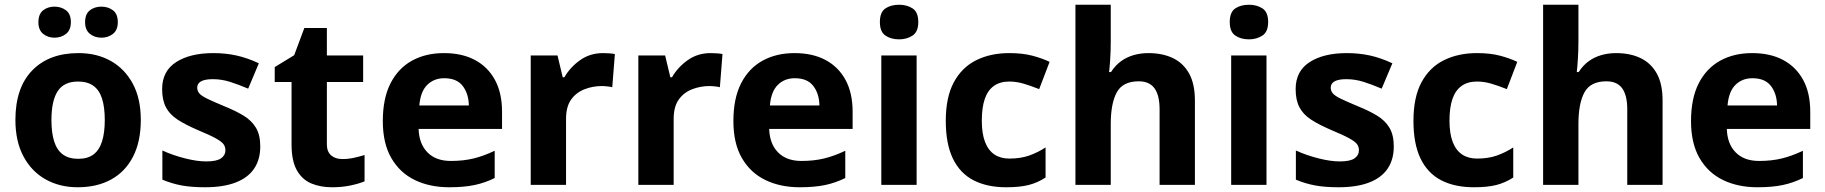

<svg xmlns="http://www.w3.org/2000/svg" viewBox="-20 -780 7700 810"><path d="M574 -273.8Q574 -183 541.5 -119.5Q509 -56 449.3 -23Q389.7 10 307.6 10Q232 10 172.7 -23.1Q113.4 -56.2 79.2 -119.8Q45 -183.4 45 -274Q45 -410 116 -483Q187 -556 311 -556Q388.4 -556 447.2 -523Q506 -490 540 -427.3Q574 -364.5 574 -273.8ZM197 -273.8Q197 -220 208.5 -183.5Q220 -147 245 -128.5Q270 -110 310 -110Q350 -110 374.5 -128.5Q399 -147 410.5 -183.5Q422 -220 422 -273.6Q422 -328 410.5 -364Q399 -400 374 -418Q349.1 -436 309.3 -436Q250 -436 223.5 -395.5Q197 -355 197 -273.8ZM142 -686Q142 -721 162 -736.5Q182 -752 209.9 -752Q237.8 -752 258.4 -736.6Q279 -721.2 279 -686.4Q279 -653 258.4 -637Q237.8 -621 209.9 -621Q182 -621 162 -637.2Q142 -653.5 142 -686ZM339 -686Q339 -721 359.1 -736.5Q379.3 -752 407.6 -752Q436 -752 456.5 -736.6Q477 -721.2 477 -686.4Q477 -653 456.4 -637Q435.9 -621 408 -621Q379.5 -621 359.3 -637.2Q339 -653.5 339 -686Z M1078 -162Q1078 -107 1052 -68.5Q1026 -30 974 -10Q922 10 845 10Q788 10 747 2.5Q706 -5 665 -22V-145Q709 -125 760 -112Q811 -99 850 -99Q894 -99 912.5 -112Q931 -125 931 -146Q931 -160 923.5 -171Q916 -182 891 -196Q866 -210 813 -232Q762 -254 729 -275.5Q696 -297 680 -327.5Q664 -358 664 -404Q664 -480 723 -518Q782 -556 880 -556Q931 -556 977 -546Q1023 -536 1072 -513L1027 -406Q987 -423 951 -434.5Q915 -446 878 -446Q845 -446 828.5 -437Q812 -428 812 -410Q812 -397 820.5 -386.5Q829 -376 853.5 -364Q878 -352 926 -332Q973 -313 1007 -292.5Q1041 -272 1059.5 -241.5Q1078 -211 1078 -162Z M1424 -109Q1449 -109 1472 -114Q1495 -119 1518 -126V-15Q1494 -5 1458.5 2.5Q1423 10 1381 10Q1332 10 1293.5 -6Q1255 -22 1232.5 -61.5Q1210 -101 1210 -171V-434H1139V-497L1221 -547L1264 -662H1359V-546H1512V-434H1359V-171Q1359 -140 1377 -124.5Q1395 -109 1424 -109Z M1853 -556Q1929 -556 1983.5 -527Q2038 -498 2068 -443Q2098 -388 2098 -308V-236H1746Q1748 -173 1783.5 -137Q1819 -101 1882 -101Q1935 -101 1978 -111.5Q2021 -122 2067 -144V-29Q2027 -9 1982.5 0.5Q1938 10 1875 10Q1793 10 1730 -20.5Q1667 -51 1631 -113Q1595 -175 1595 -269Q1595 -365 1627.5 -428.5Q1660 -492 1718 -524Q1776 -556 1853 -556ZM1854 -450Q1811 -450 1782.5 -422Q1754 -394 1749 -335H1958Q1957 -385 1932 -417.5Q1907 -450 1854 -450Z M2524 -556Q2535 -556 2550 -555Q2565 -554 2574 -552L2563 -412Q2556 -414 2542.5 -415.5Q2529 -417 2519 -417Q2481 -417 2446 -403.5Q2411 -390 2389.5 -360Q2368 -330 2368 -278V0H2219V-546H2332L2354 -454H2361Q2385 -496 2427 -526Q2469 -556 2524 -556Z M2978 -556Q2989 -556 3004 -555Q3019 -554 3028 -552L3017 -412Q3010 -414 2996.5 -415.5Q2983 -417 2973 -417Q2935 -417 2900 -403.5Q2865 -390 2843.5 -360Q2822 -330 2822 -278V0H2673V-546H2786L2808 -454H2815Q2839 -496 2881 -526Q2923 -556 2978 -556Z M3332 -556Q3408 -556 3462.5 -527Q3517 -498 3547 -443Q3577 -388 3577 -308V-236H3225Q3227 -173 3262.5 -137Q3298 -101 3361 -101Q3414 -101 3457 -111.5Q3500 -122 3546 -144V-29Q3506 -9 3461.5 0.5Q3417 10 3354 10Q3272 10 3209 -20.5Q3146 -51 3110 -113Q3074 -175 3074 -269Q3074 -365 3106.5 -428.5Q3139 -492 3197 -524Q3255 -556 3332 -556ZM3333 -450Q3290 -450 3261.5 -422Q3233 -394 3228 -335H3437Q3436 -385 3411 -417.5Q3386 -450 3333 -450Z M3847 -546V0H3698V-546ZM3773 -760Q3806 -760 3830 -744.5Q3854 -729 3854 -686.8Q3854 -646 3830 -630Q3806 -614 3773 -614Q3738.7 -614 3715.4 -630Q3692 -646 3692 -686.8Q3692 -729 3715.4 -744.5Q3738.7 -760 3773 -760Z M4225 10Q4144 10 4087 -19.5Q4030 -49 4000 -111Q3970 -173 3970 -270Q3970 -370 4004 -433Q4038 -496 4098.5 -526Q4159 -556 4238 -556Q4294 -556 4335.5 -545Q4377 -534 4408 -519L4364 -404Q4329 -418 4298.5 -427Q4268 -436 4238 -436Q4199 -436 4173 -417.5Q4147 -399 4134.5 -362.5Q4122 -326 4122 -271Q4122 -217 4135.5 -181.5Q4149 -146 4175 -128.5Q4201 -111 4238 -111Q4285 -111 4321 -123.5Q4357 -136 4391 -158V-31Q4357 -9 4319.5 0.5Q4282 10 4225 10Z M4666 -605Q4666 -565 4663.5 -528Q4661 -491 4659 -476H4667Q4685 -504 4709 -521.5Q4733 -539 4762.5 -547.5Q4792 -556 4825 -556Q4884 -556 4928 -535Q4972 -514 4996.5 -470Q5021 -426 5021 -356V0H4872V-319Q4872 -378 4850.5 -407.5Q4829 -437 4784 -437Q4717 -437 4691.5 -390.5Q4666 -344 4666 -257V0H4517V-760H4666Z M5323 -546V0H5174V-546ZM5249 -760Q5282 -760 5306 -744.5Q5330 -729 5330 -686.8Q5330 -646 5306 -630Q5282 -614 5249 -614Q5214.7 -614 5191.4 -630Q5168 -646 5168 -686.8Q5168 -729 5191.4 -744.5Q5214.7 -760 5249 -760Z M5860 -162Q5860 -107 5834 -68.5Q5808 -30 5756 -10Q5704 10 5627 10Q5570 10 5529 2.5Q5488 -5 5447 -22V-145Q5491 -125 5542 -112Q5593 -99 5632 -99Q5676 -99 5694.5 -112Q5713 -125 5713 -146Q5713 -160 5705.5 -171Q5698 -182 5673 -196Q5648 -210 5595 -232Q5544 -254 5511 -275.5Q5478 -297 5462 -327.5Q5446 -358 5446 -404Q5446 -480 5505 -518Q5564 -556 5662 -556Q5713 -556 5759 -546Q5805 -536 5854 -513L5809 -406Q5769 -423 5733 -434.5Q5697 -446 5660 -446Q5627 -446 5610.5 -437Q5594 -428 5594 -410Q5594 -397 5602.5 -386.5Q5611 -376 5635.5 -364Q5660 -352 5708 -332Q5755 -313 5789 -292.5Q5823 -272 5841.5 -241.5Q5860 -211 5860 -162Z M6198 10Q6117 10 6060 -19.5Q6003 -49 5973 -111Q5943 -173 5943 -270Q5943 -370 5977 -433Q6011 -496 6071.5 -526Q6132 -556 6211 -556Q6267 -556 6308.5 -545Q6350 -534 6381 -519L6337 -404Q6302 -418 6271.5 -427Q6241 -436 6211 -436Q6172 -436 6146 -417.5Q6120 -399 6107.5 -362.5Q6095 -326 6095 -271Q6095 -217 6108.5 -181.5Q6122 -146 6148 -128.5Q6174 -111 6211 -111Q6258 -111 6294 -123.5Q6330 -136 6364 -158V-31Q6330 -9 6292.5 0.5Q6255 10 6198 10Z M6639 -605Q6639 -565 6636.5 -528Q6634 -491 6632 -476H6640Q6658 -504 6682 -521.5Q6706 -539 6735.5 -547.5Q6765 -556 6798 -556Q6857 -556 6901 -535Q6945 -514 6969.5 -470Q6994 -426 6994 -356V0H6845V-319Q6845 -378 6823.5 -407.5Q6802 -437 6757 -437Q6690 -437 6664.5 -390.5Q6639 -344 6639 -257V0H6490V-760H6639Z M7372 -556Q7448 -556 7502.5 -527Q7557 -498 7587 -443Q7617 -388 7617 -308V-236H7265Q7267 -173 7302.5 -137Q7338 -101 7401 -101Q7454 -101 7497 -111.5Q7540 -122 7586 -144V-29Q7546 -9 7501.5 0.5Q7457 10 7394 10Q7312 10 7249 -20.5Q7186 -51 7150 -113Q7114 -175 7114 -269Q7114 -365 7146.5 -428.5Q7179 -492 7237 -524Q7295 -556 7372 -556ZM7373 -450Q7330 -450 7301.5 -422Q7273 -394 7268 -335H7477Q7476 -385 7451 -417.5Q7426 -450 7373 -450Z"/></svg>

Font: Noto Sans Cham
Style: Regular
Weight: 400
Designer: Monotype Design Team
Foundry: Monotype Imaging Inc.
Version: Version 2.002